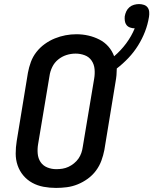

<svg xmlns="http://www.w3.org/2000/svg" viewBox="-20 -914 752 942"><path d="M255 8Q224 8 194 2.5Q164 -3 138.5 -17Q113 -31 94.5 -53Q76 -75 66.5 -102.5Q57 -130 57 -160.5Q57 -191 62 -222L117 -557Q122 -584 131.5 -610Q141 -636 158.5 -658.5Q176 -681 199.5 -698Q223 -715 249 -725.5Q275 -736 301.5 -741Q328 -746 355 -746Q385 -746 413.5 -739.5Q442 -733 467.5 -720Q493 -707 511.5 -686Q530 -665 540 -638Q573 -666 599 -701Q625 -736 641 -775Q629 -775 618 -779Q607 -783 600.5 -791.5Q594 -800 592.5 -811.5Q591 -823 592 -834Q594 -846 599.5 -858Q605 -870 615 -878.5Q625 -887 637.5 -890.5Q650 -894 662 -894Q675 -894 686.5 -890Q698 -886 704.5 -877Q711 -868 712 -855.5Q713 -843 711 -831Q705 -794 691.5 -759Q678 -724 657.5 -691Q637 -658 610 -629.5Q583 -601 553 -578Q553 -562 551.5 -545.5Q550 -529 547 -513L492 -178Q487 -152 477.5 -126Q468 -100 451 -77Q434 -54 410.5 -37Q387 -20 361 -9.5Q335 1 308 4.5Q281 8 255 8ZM256 -84Q272 -84 287 -86.5Q302 -89 316 -95.5Q330 -102 343 -112.5Q356 -123 365 -136Q374 -149 379 -163.5Q384 -178 386 -193L442 -528Q446 -551 444 -574.5Q442 -598 429.5 -616.5Q417 -635 395.5 -643Q374 -651 351 -651Q328 -651 306 -644Q284 -637 265.5 -622Q247 -607 236.5 -585.5Q226 -564 223 -542L167 -207Q163 -184 165 -160.5Q167 -137 179 -119Q191 -101 212 -92.5Q233 -84 256 -84Z"/></svg>

Font: Iosevka Curly Slab SmBdExObl
Style: Regular
Weight: 600
Width: 7
Italic angle: -9°
Monospace: yes
Designer: Belleve Invis
Foundry: Belleve Invis
Version: Version 11.1.0; ttfautohint (v1.8.3)